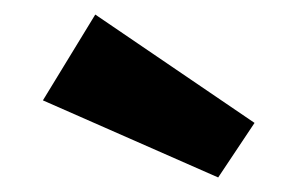

<svg xmlns="http://www.w3.org/2000/svg" viewBox="-20 -777 415 264"><path d="M111 -757 330 -608 280 -533 39 -639Z"/></svg>

Font: Exo 2 ExtraBold
Style: Regular
Weight: 800
Designer: Natanael Gama
Foundry: Natanael Gama
Version: Version 2.010